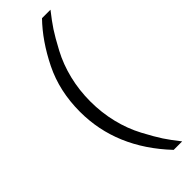

<svg xmlns="http://www.w3.org/2000/svg" viewBox="-262 -731 800 800"><g transform="rotate(-45 137.5 -331.0)"><path d="M258 -719H208Q142 -651 93 -552Q44 -453 44 -331Q44 -117 208 57H258Q228 19 209.5 -9Q191 -37 163 -89.5Q135 -142 120 -203.5Q105 -265 105 -331Q105 -397 120 -458.5Q135 -520 163 -572.5Q191 -625 209.5 -653Q228 -681 258 -719Z"/></g></svg>

Font: Roundo
Style: Regular
Weight: 400
Designer: Namrata Goyal (Gurmukhi), Shiva Nallaperumal (Latin)
Foundry: Indian Type Foundry
Version: Version 1.000;PS 1.0;hotconv 1.0.88;makeotf.lib2.5.647800